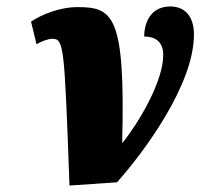

<svg xmlns="http://www.w3.org/2000/svg" viewBox="-20 -565 620 594"><path d="M76 -498 93 -428C109 -438 131 -445 141 -445C178 -445 179 -428 195 9L342 -1C424 -93 580 -302 580 -458C580 -519 548 -545 507 -545C453 -545 427 -505 426 -452C458 -452 485 -438 485 -395C485 -314 412 -190 360 -124H358C368 -518 330 -543 220 -543C163 -543 107 -519 76 -498Z"/></svg>

Font: Noto Serif Condensed Black
Style: Italic
Weight: 900
Width: 3
Italic angle: -12°
Designer: Monotype Design Team
Foundry: Monotype Imaging Inc.
Version: Version 2.013